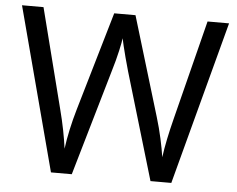

<svg xmlns="http://www.w3.org/2000/svg" viewBox="-51 -775 1032 836"><g transform="rotate(5 465.0 -357.0)"><path d="M917 -714 727 0H636L497 -468Q489 -497 481 -526Q473 -555 468 -577.5Q463 -600 461 -609Q460 -596 450.5 -553.5Q441 -511 427 -465L292 0H201L12 -714H106L217 -278Q229 -232 237.5 -189Q246 -146 251 -108Q256 -147 266 -193Q276 -239 289 -283L415 -714H508L639 -280Q653 -234 663 -188.5Q673 -143 678 -108Q683 -145 692 -188.5Q701 -232 713 -279L823 -714Z"/></g></svg>

Font: Noto Sans Old Sogdian
Style: Regular
Weight: 400
Designer: Monotype Design Team
Foundry: Monotype Imaging Inc.
Version: Version 2.002; ttfautohint (v1.8.4.7-5d5b)